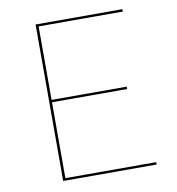

<svg xmlns="http://www.w3.org/2000/svg" viewBox="-76 -726 731 795"><g transform="rotate(-10 289.5 -329.0)"><path d="M519 -10V0H126V-658H491V-648H137V-339H453V-329H137V-10Z"/></g></svg>

Font: Ysabeau Hairline
Style: Regular
Weight: 100
Designer: Christian Thalmann (Catharsis Fonts)
Version: Version 0.003